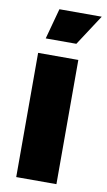

<svg xmlns="http://www.w3.org/2000/svg" viewBox="-90 -844 494 889"><g transform="rotate(10 157.0 -400.0)"><path d="M53 0V-584H242V0ZM76 -656 115 -800H314L220 -656Z"/></g></svg>

Font: BDO Grotesk Black
Style: Regular
Weight: 900
Designer: Deni Anggara
Foundry: Lokal Container
Version: Version 2.000